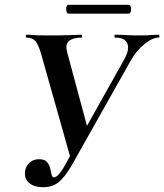

<svg xmlns="http://www.w3.org/2000/svg" viewBox="-20 -770 686 802"><path d="M160 12Q122 12 101 -6.5Q80 -25 85 -56Q89 -78 104.5 -91.5Q120 -105 143 -105Q166 -105 176 -93.5Q186 -82 189.5 -67Q193 -52 195.5 -40.5Q198 -29 206 -29Q213 -29 224.5 -40.5Q236 -52 253 -83L499 -522Q522 -563 512 -588Q502 -613 461 -613Q458 -613 458 -619Q458 -625 461 -625Q484 -625 506.5 -623.5Q529 -622 563 -622Q582 -622 593 -622.5Q604 -623 615 -624Q626 -625 643 -625Q646 -625 646 -619Q646 -613 643 -613Q617 -613 583.5 -586Q550 -559 526 -517L280 -80Q252 -32 226 -10Q200 12 160 12ZM276 -105 152 -544Q141 -582 128.5 -597.5Q116 -613 90 -613Q88 -613 88 -619Q88 -625 90 -625Q105 -625 114 -624Q123 -623 138 -622.5Q153 -622 187 -622Q250 -622 277 -623.5Q304 -625 320 -625Q323 -625 323 -619Q323 -613 320 -613Q286 -613 268.5 -599Q251 -585 261 -550L349 -223ZM266 -713Q260 -713 257.5 -722.5Q255 -732 257.5 -741Q260 -750 266 -750H517Q524 -750 526.5 -741Q529 -732 526.5 -722.5Q524 -713 517 -713Z"/></svg>

Font: Cormorant Light
Style: Italic
Weight: 300
Italic angle: -10°
Designer: Christian Thalmann (Catharsis Fonts)
Foundry: Catharsis Fonts
Version: Version 4.000